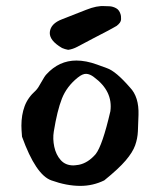

<svg xmlns="http://www.w3.org/2000/svg" viewBox="-20 -610 531 628"><path d="M203 -447Q192 -449 183 -453Q140 -478 143 -505.5Q146 -533 183 -547L262 -578Q297 -592 322 -590Q327 -590 338 -589.5Q349 -589 360 -583Q371 -577 375 -561Q376 -558 376 -547Q376 -536 361 -525L334 -510Q321 -503 308 -496.5Q295 -490 284 -484L233 -457Q218 -449 203 -447ZM243 -2Q198 -2 148 -20Q97 -38 52 -163Q51 -175 50.5 -184Q50 -193 50 -199Q50 -234 60.5 -262.5Q71 -291 97 -314Q105 -322 115 -341Q126 -361 132 -367Q173 -412 230 -412Q261 -412 297 -399L330 -387Q359 -377 405 -324Q435 -293 433 -234Q432 -204 431 -180.5Q430 -157 422 -134.5Q414 -112 391 -85Q368 -58 321 -20Q284 -2 243 -2ZM220 -69Q222 -69 226.5 -69.5Q231 -70 238 -71Q268 -77 293 -106Q315 -134 341 -246Q350 -312 287 -358Q274 -368 262 -368.5Q250 -369 234 -356Q198 -327 182.5 -287.5Q167 -248 156 -180Q152 -156 157.5 -130Q163 -104 178.5 -86.5Q194 -69 220 -69Z"/></svg>

Font: Mansalva
Style: Regular
Weight: 400
Designer: Carolina Short
Foundry: Carolina Short
Version: Version 2.112; ttfautohint (v1.8.4.7-5d5b)